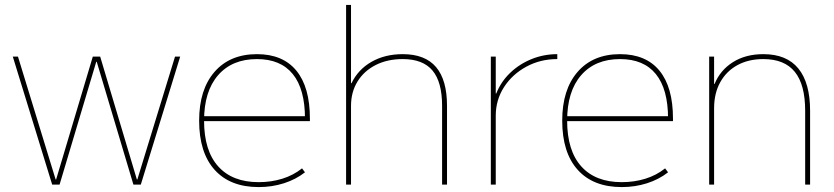

<svg xmlns="http://www.w3.org/2000/svg" viewBox="-20 -750 3390 780"><path d="M192 0 32 -520H53L206 -21H208L357 -520H387L536 -21H538L691 -520H712L552 0H522L373 -499H371L222 0Z M1031 10Q915 10 852 -60Q789 -130 789 -260Q789 -386 851.5 -458Q914 -530 1024 -530Q1129 -530 1184 -463Q1239 -396 1239 -268Q1239 -264 1239 -263Q1239 -262 1239 -258H799V-278H1229L1219 -268Q1219 -388 1169.5 -449Q1120 -510 1024 -510Q923 -510 866 -444.5Q809 -379 809 -260Q809 -138 866.5 -74Q924 -10 1031 -10Q1082 -10 1127 -24Q1172 -38 1207 -66L1219 -50Q1182 -21 1133.5 -5.5Q1085 10 1031 10Z M1386 0V-730H1406V-412H1408Q1435 -468 1489.5 -499Q1544 -530 1616 -530Q1707 -530 1751.5 -477.5Q1796 -425 1796 -320V0H1776V-320Q1776 -417 1737 -463.5Q1698 -510 1616 -510Q1554 -510 1506.5 -486Q1459 -462 1432.5 -419Q1406 -376 1406 -320V0Z M1974 0V-520H1994V-370H1996Q2015 -418 2052.5 -454Q2090 -490 2139.5 -510Q2189 -530 2244 -530V-510Q2175 -510 2118 -479Q2061 -448 2027.5 -396Q1994 -344 1994 -280V0Z M2506 10Q2390 10 2327 -60Q2264 -130 2264 -260Q2264 -386 2326.5 -458Q2389 -530 2499 -530Q2604 -530 2659 -463Q2714 -396 2714 -268Q2714 -264 2714 -263Q2714 -262 2714 -258H2274V-278H2704L2694 -268Q2694 -388 2644.5 -449Q2595 -510 2499 -510Q2398 -510 2341 -444.5Q2284 -379 2284 -260Q2284 -138 2341.5 -74Q2399 -10 2506 -10Q2557 -10 2602 -24Q2647 -38 2682 -66L2694 -50Q2657 -21 2608.5 -5.5Q2560 10 2506 10Z M2861 0V-520H2881V-409H2883Q2906 -465 2957.5 -497.5Q3009 -530 3081 -530Q3176 -530 3223.5 -471.5Q3271 -413 3271 -300V0H3251V-300Q3251 -406 3209 -458Q3167 -510 3081 -510Q3021 -510 2976 -485.5Q2931 -461 2906 -416Q2881 -371 2881 -310V0Z"/></svg>

Font: M PLUS 2 Thin Thin
Style: Regular
Weight: 250
Version: Version 1.001